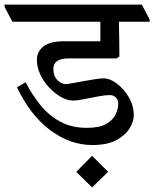

<svg xmlns="http://www.w3.org/2000/svg" viewBox="-48 -640 673 838"><path d="M355 -7Q258 -7 171 -72Q84 -137 26 -259L64 -281Q91 -228 127.5 -182.5Q164 -137 214 -109.5Q264 -82 331 -82Q387 -82 416.5 -99.5Q446 -117 457 -141.5Q468 -166 468 -187Q468 -204 458 -214.5Q448 -225 430 -225Q411 -225 379.5 -219Q348 -213 318 -207Q288 -201 271 -201Q246 -201 218.5 -216.5Q191 -232 167 -257.5Q143 -283 128 -314.5Q113 -346 113 -378Q113 -415 142 -437.5Q171 -460 232 -460H390V-545H6L-28 -610V-620H571L605 -555V-545H471Q472 -508 472.5 -467Q473 -426 473 -393L461 -385H250Q185 -385 185 -339Q185 -308 202.5 -290.5Q220 -273 238 -273Q247 -273 268 -277Q289 -281 315 -285.5Q341 -290 365 -294Q389 -298 404 -298Q432 -298 462.5 -275Q493 -252 514.5 -215Q536 -178 536 -137Q536 -111 518 -80.5Q500 -50 460 -28.5Q420 -7 355 -7ZM354 40 424 110 354 178 285 110Z"/></svg>

Font: Tiro Devanagari Hindi
Style: Regular
Weight: 400
Designer: Devanagari: John Hudson & Fiona Ross. Latin: John Hudson.
Foundry: Tiro Typeworks Ltd.
Version: Version 1.52